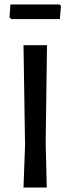

<svg xmlns="http://www.w3.org/2000/svg" viewBox="-20 -846 319 866"><path d="M248 -826 255 -819 250 -760H30L23 -768L27 -826ZM192 -642 186 -202 191 0H86L93 -193L86 -642Z"/></svg>

Font: Alegreya Sans SC Medium
Style: Regular
Weight: 500
Designer: Juan Pablo del Peral
Foundry: Huerta Tipografica
Version: Version 2.001;PS 002.001;hotconv 1.0.88;makeotf.lib2.5.64775